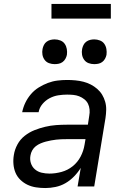

<svg xmlns="http://www.w3.org/2000/svg" viewBox="-20 -942 640 970"><path d="M209 8Q185 8 162 4.5Q139 1 119 -8.5Q99 -18 83 -33.5Q67 -49 58.5 -69Q50 -89 48 -112.5Q46 -136 50 -159Q54 -186 68 -212Q82 -238 105 -256Q128 -274 154.5 -284.5Q181 -295 208.5 -301.5Q236 -308 263 -310Q290 -312 317 -312H424L431 -358Q434 -373 432.5 -389Q431 -405 424.5 -418Q418 -431 406 -440.5Q394 -450 380 -455.5Q366 -461 350.5 -462.5Q335 -464 319 -464Q297 -464 274.5 -460.5Q252 -457 231 -446Q210 -435 194.5 -416.5Q179 -398 175 -375H92Q97 -400 108 -423Q119 -446 136 -466Q153 -486 175.5 -500Q198 -514 222 -523Q246 -532 270.5 -535Q295 -538 319 -538Q340 -538 361 -536Q382 -534 401.5 -529Q421 -524 438.5 -515Q456 -506 471 -493Q486 -480 496 -463.5Q506 -447 511.5 -427.5Q517 -408 516.5 -387Q516 -366 513 -346L456 0H372L388 -94Q374 -71 354 -50.5Q334 -30 310.5 -16.5Q287 -3 260.5 2.5Q234 8 209 8ZM230 -65Q260 -65 291 -73.5Q322 -82 347 -102Q372 -122 387 -150.5Q402 -179 407 -210L412 -239H317Q303 -239 290 -238.5Q277 -238 264 -236.5Q251 -235 237.5 -232.5Q224 -230 211 -226.5Q198 -223 185 -217.5Q172 -212 161 -203.5Q150 -195 143 -182.5Q136 -170 134 -157Q130 -137 136 -118Q142 -99 156.5 -86.5Q171 -74 190.5 -69.5Q210 -65 230 -65ZM456 -618Q441 -618 427.5 -623Q414 -628 405.5 -639.5Q397 -651 394.5 -665.5Q392 -680 395 -695Q397 -705 402 -715Q407 -725 416 -731.5Q425 -738 435.5 -740.5Q446 -743 456 -743Q471 -743 485 -737.5Q499 -732 507 -720.5Q515 -709 517.5 -694.5Q520 -680 518 -665Q516 -655 510.5 -645Q505 -635 496 -628.5Q487 -622 476.5 -620Q466 -618 456 -618ZM256 -618Q241 -618 227.5 -623Q214 -628 205.5 -639.5Q197 -651 194.5 -665.5Q192 -680 195 -695Q197 -705 202 -715Q207 -725 216 -731.5Q225 -738 235.5 -740.5Q246 -743 256 -743Q271 -743 285 -737.5Q299 -732 307 -720.5Q315 -709 317.5 -694.5Q320 -680 318 -665Q316 -655 310.5 -645Q305 -635 296 -628.5Q287 -622 276.5 -620Q266 -618 256 -618ZM240 -848V-922H540V-848Z"/></svg>

Font: Iosevka Curly Extended Oblique
Style: Regular
Weight: 400
Width: 7
Italic angle: -9°
Monospace: yes
Designer: Belleve Invis
Foundry: Belleve Invis
Version: Version 11.1.0; ttfautohint (v1.8.3)